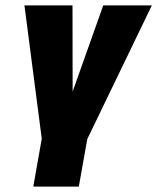

<svg xmlns="http://www.w3.org/2000/svg" viewBox="-20 -695 586 715"><path d="M104 0 135.5 -178.5 71 -675H250L250.5 -354L364.5 -675H545.5L305 -177L273.5 0Z"/></svg>

Font: Anybody Condensed ExtraBold
Style: Italic
Weight: 800
Width: 3
Italic angle: -10°
Designer: Tyler Finck
Foundry: Etcetera Type Company
Version: Version 1.010; ttfautohint (v1.8.3) -l 8 -r 50 -G 200 -x 14 